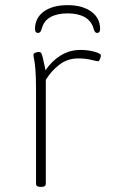

<svg xmlns="http://www.w3.org/2000/svg" viewBox="-20 -724 442 746"><path d="M136 2Q120 2 120 -10V-373Q120 -427 117.5 -454.5Q115 -482 112.5 -494Q110 -506 110 -511Q110 -516 117 -519Q124 -522 131 -522Q137 -522 140 -518Q143 -514 146.5 -499Q150 -484 157 -451Q180 -486 215 -508Q250 -530 293 -530Q322 -530 347 -523Q372 -516 372 -509Q372 -503 368.5 -494.5Q365 -486 361 -486Q357 -486 334.5 -491.5Q312 -497 284 -497Q242 -497 210.5 -472.5Q179 -448 158 -414V-10Q158 2 142 2ZM243 -704Q300 -704 334.5 -679Q369 -654 369 -611Q369 -596 357 -596Q348 -596 344 -612Q335 -643 309 -657.5Q283 -672 243 -672Q202 -672 176 -657.5Q150 -643 142 -612Q138 -596 128 -596Q116 -596 116 -611Q116 -654 150 -679Q184 -704 243 -704Z"/></svg>

Font: Asap Semi Expanded Thin
Style: Regular
Weight: 100
Width: 6
Designer: Pablo Cosgaya
Foundry: Omnibus-Type
Version: Version 3.001; ttfautohint (v1.8.4.7-5d5b)